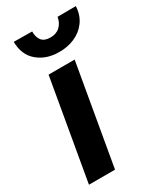

<svg xmlns="http://www.w3.org/2000/svg" viewBox="-187 -808 743 878"><g transform="rotate(-30 184.5 -369.0)"><path d="M241.7 -528.3 149.9 0H12.2L104 -528.3ZM272 -736.8 368.7 -737.3Q366.2 -690.4 342 -657.7Q317.9 -625 279.3 -608.6Q240.7 -592.3 195.3 -593.3Q129.4 -594.2 85.4 -631.8Q41.5 -669.4 41 -737.8L137.7 -736.8Q137.2 -707.5 150.6 -689.5Q164.1 -671.4 195.8 -670.9Q227.5 -670.4 247.1 -688.5Q266.6 -706.5 272 -736.8Z"/></g></svg>

Font: Roboto
Style: Bold Italic
Weight: 700
Italic angle: -12°
Designer: Christian Robertson
Foundry: Google
Version: Version 3.0